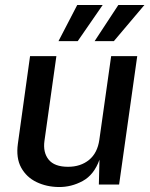

<svg xmlns="http://www.w3.org/2000/svg" viewBox="-20 -743 602 773"><path d="M217 10Q167.5 9.5 127 -10Q86.5 -29.5 65.2 -68.2Q44 -107 52 -164.5L101 -517H207L159 -176Q152.5 -129.5 175.8 -100.5Q199 -71.5 254 -71.5Q304.5 -71.5 338.5 -99.2Q372.5 -127 380 -180.5L427.5 -517H532.5L459.5 0H378L380.5 -100Q358.5 -39 312.8 -14.2Q267 10.5 217 10ZM291 -723 215.5 -577.5H293L393.5 -723ZM456.5 -723 361 -577.5H438.5L561.5 -723Z"/></svg>

Font: Public Sans Medium
Style: Italic
Weight: 500
Italic angle: -8°
Designer: The Public Sans project authors (U.S. Web Design System). Libre Franklin designed by Pablo Impallari and Rodrigo Fuenzal
Version: Version 1.007; ttfautohint (v1.8.1) -l 8 -r 50 -G 200 -x 14 